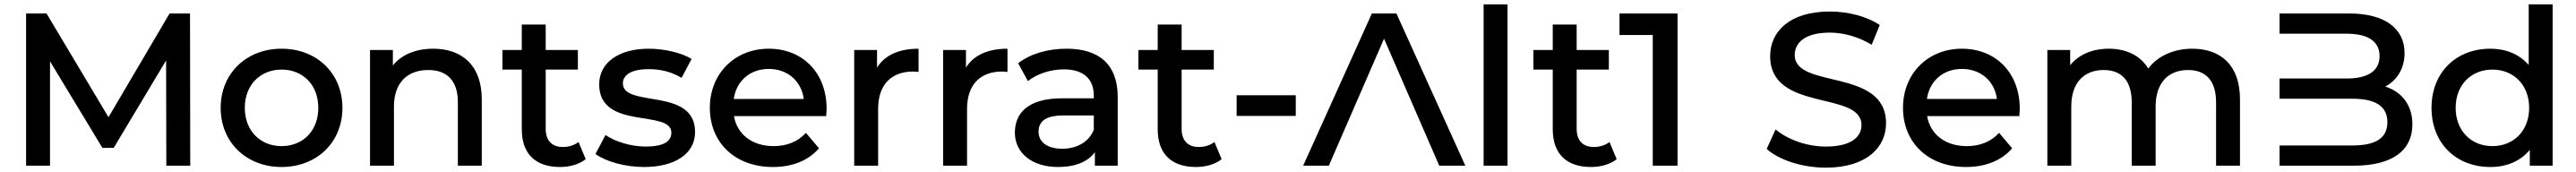

<svg xmlns="http://www.w3.org/2000/svg" viewBox="-20 -762 11848 791"><path d="M210 -480 451 -82H503L744 -484L745 0H855L854 -700H760L479 -223L194 -700H100V0H210Z M1275 6C1437 6 1555 -107 1555 -266C1555 -425 1437 -538 1275 -538C1114 -538 995 -425 995 -266C995 -107 1114 6 1275 6ZM1275 -90C1179 -90 1106 -159 1106 -266C1106 -373 1179 -442 1275 -442C1372 -442 1444 -373 1444 -266C1444 -159 1372 -90 1275 -90Z M1973 -538C1893 -538 1827 -511 1787 -461V-532H1682V0H1792V-272C1792 -383 1855 -440 1950 -440C2036 -440 2086 -391 2086 -292V0H2196V-305C2196 -464 2102 -538 1973 -538Z M2638 -532H2490V-649H2380V-532H2291V-442H2380V-167C2380 -54 2444 6 2556 6C2600 6 2644 -6 2674 -30L2641 -109C2622 -94 2596 -86 2569 -86C2518 -86 2490 -116 2490 -170V-442H2638Z M2942 6C3085 6 3177 -55 3177 -155C3177 -363 2845 -264 2845 -379C2845 -417 2884 -444 2963 -444C3014 -444 3065 -434 3115 -404L3161 -491C3114 -520 3034 -538 2964 -538C2826 -538 2736 -474 2736 -374C2736 -161 3068 -261 3068 -152C3068 -112 3033 -88 2950 -88C2883 -88 2811 -110 2765 -141L2719 -54C2765 -20 2853 6 2942 6Z M3355 -307C3367 -390 3430 -445 3516 -445C3603 -445 3666 -389 3677 -307ZM3535 6C3625 6 3699 -24 3747 -80L3687 -151C3649 -110 3599 -90 3538 -90C3439 -90 3370 -145 3356 -228H3780C3781 -239 3782 -253 3782 -262C3782 -427 3672 -538 3516 -538C3360 -538 3245 -424 3245 -266C3245 -107 3360 6 3535 6Z M4019 -261C4019 -374 4081 -433 4180 -433C4188 -433 4196 -432 4205 -431V-538C4115 -538 4049 -508 4014 -451V-532H3909V0H4019Z M4428 -261C4428 -374 4490 -433 4589 -433C4597 -433 4605 -432 4614 -431V-538C4524 -538 4458 -508 4423 -451V-532H4318V0H4428Z M5011 -165C4988 -108 4932 -78 4866 -78C4798 -78 4757 -108 4757 -156C4757 -197 4780 -231 4871 -231H5011ZM4847 6C4927 6 4985 -19 5016 -62V0H5121V-316C5121 -466 5035 -538 4886 -538C4800 -538 4719 -515 4663 -471L4708 -389C4749 -422 4812 -443 4873 -443C4965 -443 5011 -398 5011 -322V-310H4866C4705 -310 4648 -239 4648 -152C4648 -59 4726 6 4847 6Z M5563 -532H5415V-649H5305V-532H5216V-442H5305V-167C5305 -54 5369 6 5481 6C5525 6 5569 -6 5599 -30L5566 -109C5547 -94 5521 -86 5494 -86C5443 -86 5415 -116 5415 -170V-442H5563Z M5940 -229V-324H5668V-229Z M6346 -584 6600 0H6720L6403 -700H6290L5974 0H6092Z M6914 0V-742H6804V0Z M7380 -532H7232V-649H7122V-532H7033V-442H7122V-167C7122 -54 7186 6 7298 6C7342 6 7386 -6 7416 -30L7383 -109C7364 -94 7338 -86 7311 -86C7260 -86 7232 -116 7232 -170V-442H7380Z M7696 -700H7429V-601H7582V0H7696Z M8378 9C8566 9 8655 -85 8655 -195C8655 -452 8235 -350 8235 -509C8235 -566 8283 -612 8396 -612C8458 -612 8527 -594 8589 -556L8626 -647C8566 -687 8480 -709 8397 -709C8209 -709 8122 -615 8122 -504C8122 -244 8542 -347 8542 -187C8542 -131 8493 -88 8378 -88C8290 -88 8201 -121 8147 -167L8106 -77C8163 -26 8270 9 8378 9Z M8843 -307C8855 -390 8918 -445 9004 -445C9091 -445 9154 -389 9165 -307ZM9023 6C9113 6 9187 -24 9235 -80L9175 -151C9137 -110 9087 -90 9026 -90C8927 -90 8858 -145 8844 -228H9268C9269 -239 9270 -253 9270 -262C9270 -427 9160 -538 9004 -538C8848 -538 8733 -424 8733 -266C8733 -107 8848 6 9023 6Z M10063 -538C9977 -538 9903 -503 9861 -447C9824 -508 9758 -538 9680 -538C9604 -538 9541 -511 9502 -462V-532H9397V0H9507V-272C9507 -383 9567 -440 9656 -440C9738 -440 9785 -391 9785 -292V0H9895V-272C9895 -383 9955 -440 10044 -440C10126 -440 10173 -391 10173 -292V0H10283V-305C10283 -464 10193 -538 10063 -538Z M10465 -607H10774C10870 -607 10925 -573 10925 -504C10925 -435 10870 -401 10774 -401H10465V-308H10800C10904 -308 10961 -275 10961 -200C10961 -125 10904 -93 10800 -93H10465V0H10806C10984 0 11076 -70 11076 -190C11076 -282 11024 -341 10951 -364C11003 -391 11040 -445 11040 -518C11040 -630 10950 -700 10786 -700H10465Z M11444 -90C11348 -90 11275 -159 11275 -266C11275 -373 11348 -442 11444 -442C11540 -442 11613 -373 11613 -266C11613 -159 11540 -90 11444 -90ZM11721 -742H11611V-463C11567 -514 11504 -538 11435 -538C11278 -538 11164 -430 11164 -266C11164 -102 11278 6 11435 6C11508 6 11573 -20 11616 -73V0H11721Z"/></svg>

Font: Montserrat-Alt1 SemBd
Style: Regular
Weight: 600
Designer: Differentunic
Foundry: Differentunic
Version: Version 7.222